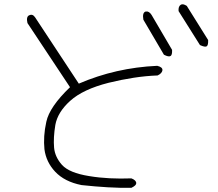

<svg xmlns="http://www.w3.org/2000/svg" viewBox="-20 -818 1040 916"><path d="M973 -627Q974 -602 966 -597Q958 -592 934 -603L832 -765Q830 -787 842 -795Q852 -802 871 -790ZM801 -580Q802 -556 794 -551Q785 -545 762 -557L664 -724Q658 -758 675 -763Q691 -766 703 -747ZM732 -458Q676 -456 617.5 -447Q559 -438 498 -423Q376 -392 315 -337Q255 -283 244 -222Q234 -161 238 -114Q242 -69 276 -31Q311 7 405 22Q453 30 503.5 32.5Q554 35 607 33Q630 42 630 56Q630 67 607 78Q553 79 493.5 75.5Q434 72 369 65Q288 49 243 1Q200 -45 192 -106Q189 -136 191 -168.5Q193 -201 201 -237Q216 -308 314 -402L111 -708Q104 -738 119 -745Q135 -753 147 -736L356 -419Q532 -495 730 -504Q756 -498 755 -483Q753 -468 732 -458Z"/></svg>

Font: Yomogi
Style: Regular
Weight: 400
Designer: satsuyako
Foundry: satsuyako
Version: Version 3.100